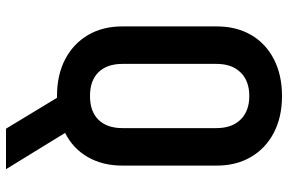

<svg xmlns="http://www.w3.org/2000/svg" viewBox="-180 -600 960 640"><g transform="rotate(90 300.0 -280.0)"><path d="M409 180 306 10Q303 10 300 10Q230 10 178 -17Q126 -44 97 -93Q68 -142 68 -208V-522Q68 -588 96.5 -637Q125 -686 177.5 -713Q230 -740 300 -740Q370 -740 422 -713Q474 -686 503 -637Q532 -588 532 -522V-208Q532 -142 503.5 -92.5Q475 -43 423 -17L544 180ZM300 -100Q352 -100 379.5 -128.5Q407 -157 407 -208V-522Q407 -573 378.5 -602Q350 -631 300 -631Q250 -631 221.5 -602Q193 -573 193 -522V-208Q193 -157 220.5 -128.5Q248 -100 300 -100Z"/></g></svg>

Font: NKDuy Mono
Style: Bold
Weight: 700
Monospace: yes
Designer: NKDuy
Foundry: NKDuy
Version: Version 2.251; ttfautohint (v1.8.4.7-5d5b)